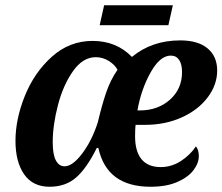

<svg xmlns="http://www.w3.org/2000/svg" viewBox="-20 -702 848 732"><path d="M39 -165Q39 -248 75 -337Q111 -426 178 -486Q245 -546 333 -546Q424 -546 483 -485Q559 -548 667 -548Q735 -548 771.5 -517.5Q808 -487 808 -433Q808 -379 772 -331Q736 -283 673 -254.5Q610 -226 533 -226H497Q495 -213 495 -182Q495 -125 519.5 -95Q544 -65 593 -65Q634 -65 669.5 -88Q705 -111 727 -144Q738 -130 738 -107Q738 -80 717.5 -53Q697 -26 655.5 -8Q614 10 554 10Q387 10 355 -138H349Q311 -61 270.5 -25.5Q230 10 169 10Q105 10 72 -37.5Q39 -85 39 -165ZM513 -281Q582 -281 628 -322Q674 -363 674 -427Q674 -457 663 -473.5Q652 -490 631 -490Q590 -490 554 -425.5Q518 -361 504 -281ZM353 -236Q368 -300 384.5 -348.5Q401 -397 428 -436Q418 -455 395 -469.5Q372 -484 345 -484Q296 -484 258.5 -431Q221 -378 201 -301.5Q181 -225 181 -160Q181 -113 193 -90.5Q205 -68 226 -68Q257 -68 294 -117.5Q331 -167 353 -236ZM377 -682H639L622 -606H360Z"/></svg>

Font: Noto Serif Narrow
Style: Bold Italic
Weight: 700
Width: 4
Italic angle: -12°
Designer: Monotype Design Team
Foundry: Monotype Imaging Inc.
Version: Version 1.001